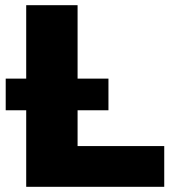

<svg xmlns="http://www.w3.org/2000/svg" viewBox="-20 -720 661 740"><path d="M81 0V-700H279V-157H613V0ZM2 -295V-417H398V-295Z"/></svg>

Font: Montserrat Thin ExtraBold
Style: Regular
Weight: 800
Version: Version 9.000